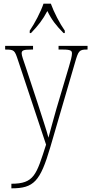

<svg xmlns="http://www.w3.org/2000/svg" viewBox="-20 -786 497 1046"><path d="M142 -619V-606H149C189 -648 212 -677 238 -726C262 -677 285 -648 326 -606H333V-619C306 -657 273 -721 257 -766H217C202 -721 168 -657 142 -619ZM42 215V240H43C164 240 199 203 254 16L388 -443C407 -509 411 -516 453 -516H457V-536H299V-516H323C369 -516 372 -508 372 -494C372 -480 365 -454 356 -424L287 -192C269 -127 254 -75 244 -36C234 -75 210 -145 186 -221L121 -418C107 -460 98 -483 98 -495C98 -511 106 -516 151 -516H160V-536H8V-516H10C58 -516 60 -512 78 -458L231 2C178 166 167 215 42 215Z"/></svg>

Font: Noto Serif Georgian Condensed Thin
Style: Regular
Weight: 100
Width: 3
Designer: Monotype Design Team, Akaki Razmadze
Foundry: Google LLC
Version: Version 2.003